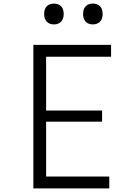

<svg xmlns="http://www.w3.org/2000/svg" viewBox="-20 -1050 740 1070"><path d="M166 0V-800H599V-734H237V-434H549V-372H237V-66H589V0ZM281 -914Q255 -914 240.5 -929.5Q226 -945 226 -972Q226 -1000 240.5 -1015Q255 -1030 281 -1030Q306 -1030 320.5 -1015Q335 -1000 335 -972Q335 -945 320.5 -929.5Q306 -914 281 -914ZM497 -914Q472 -914 457.5 -929.5Q443 -945 443 -972Q443 -1000 457.5 -1015Q472 -1030 497 -1030Q523 -1030 537.5 -1015Q552 -1000 552 -972Q552 -945 537.5 -929.5Q523 -914 497 -914Z"/></svg>

Font: Martian Mono ExtraLight
Style: Regular
Weight: 200
Monospace: yes
Designer: Roman Shamin
Foundry: Evil Martians
Version: Version 1.000; ttfautohint (v1.8.4.7-5d5b)